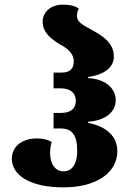

<svg xmlns="http://www.w3.org/2000/svg" viewBox="-20 -794 562 828"><path d="M254 14C397 14 486 -50 486 -142C486 -206 439 -249 360 -264V-269C432 -274 479 -309 479 -362C479 -415 432 -454 360 -457V-462C432 -472 471 -505 471 -550C471 -610 422 -639 376 -665C333 -688 312 -700 312 -725C312 -738 314 -745 320 -757C304 -768 283 -774 251 -774C199 -774 164 -742 164 -701C164 -653 201 -625 240 -602C271 -585 298 -564 298 -529C298 -500 284 -481 246 -481H211V-413H243C285 -413 307 -391 307 -360C307 -326 286 -307 242 -307H211V-240H243C291 -240 313 -210 313 -144C313 -87 291 -55 254 -55C218 -55 196 -88 196 -134C196 -151 198 -164 203 -182C185 -192 164 -197 140 -197C63 -197 31 -152 31 -110C31 -40 106 14 254 14Z"/></svg>

Font: Noto Serif Georgian Condensed Black
Style: Regular
Weight: 900
Width: 3
Designer: Monotype Design Team, Akaki Razmadze
Foundry: Google LLC
Version: Version 2.003